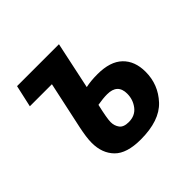

<svg xmlns="http://www.w3.org/2000/svg" viewBox="-141 -691 849 849"><g transform="rotate(-45 283.0 -267.0)"><path d="M514 -187Q514 -254 474.5 -292Q435 -330 356 -330Q313 -330 282 -323L329 -544H67L44 -441H182L134 -218Q129 -194 126 -172.5Q123 -151 123 -133Q123 -68 161.5 -29Q200 10 287 10Q405 10 459.5 -48.5Q514 -107 514 -187ZM247 -139Q247 -162 263 -231Q298 -237 323 -237Q388 -237 388 -176Q388 -139 366 -110.5Q344 -82 304 -82Q272 -82 259.5 -99Q247 -116 247 -139Z"/></g></svg>

Font: Noto Sans UI SemiCondensed
Style: Bold Italic
Weight: 700
Width: 4
Designer: Monotype Design Team
Foundry: Monotype Imaging Inc.
Version: 1.001